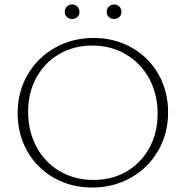

<svg xmlns="http://www.w3.org/2000/svg" viewBox="-20 -834 832 860"><path d="M270 -781Q270 -795 279.5 -804.5Q289 -814 303 -814Q317 -814 326.5 -804.5Q336 -795 336 -781Q336 -767 326.5 -758Q317 -749 303 -749Q289 -749 279.5 -758Q270 -767 270 -781ZM458 -781Q458 -795 467.5 -804.5Q477 -814 491 -814Q505 -814 514.5 -804.5Q524 -795 524 -781Q524 -767 514.5 -758Q505 -749 491 -749Q477 -749 467.5 -758Q458 -767 458 -781ZM59 -327Q59 -422 103.5 -499Q148 -576 226 -620Q304 -664 399 -664Q494 -664 570.5 -620.5Q647 -577 690 -501Q733 -425 733 -331Q733 -236 688.5 -159Q644 -82 566 -38Q488 6 393 6Q298 6 221.5 -37.5Q145 -81 102 -157Q59 -233 59 -327ZM686 -324Q686 -412 648.5 -481.5Q611 -551 544 -590.5Q477 -630 393 -630Q311 -630 245.5 -592Q180 -554 143 -486.5Q106 -419 106 -334Q106 -246 143.5 -176Q181 -106 248 -67Q315 -28 399 -28Q482 -28 547 -66Q612 -104 649 -171.5Q686 -239 686 -324Z"/></svg>

Font: Ysabeau SC Light
Style: Regular
Weight: 300
Designer: Christian Thalmann (Catharsis Fonts)
Version: Version 0.003